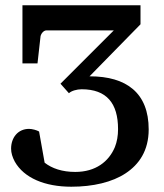

<svg xmlns="http://www.w3.org/2000/svg" viewBox="-20 -691 621 727"><path d="M319 -402 512 -599V-671H65V-451H122L133 -549C133 -561 144 -576 156 -576H411L209 -374L241 -338C250 -347 271 -353 289 -353C384 -353 427 -300 427 -202C427 -177 423 -154 415 -134C392 -79 342 -40 265 -40C216 -40 177 -53 149 -75L128 -193C120 -198 102 -203 90 -203C48 -203 22 -170 22 -128C22 -112 27 -96 36 -79C71 -17 150 16 250 16C332 16 405 -1 456 -35C506 -68 543 -120 543 -201C543 -339 459 -402 320 -402Z"/></svg>

Font: Veleka
Style: Regular
Weight: 400
Designer: Stefan Peev, Context Ltd, 2016; SIL International, 1997-2014.
Foundry: Stefan Peev, Context Ltd, 2016
Version: Version 1.000